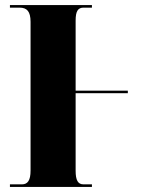

<svg xmlns="http://www.w3.org/2000/svg" viewBox="-20 -734 564 754"><path d="M19 0H341V-10H308C286 -10 277 -26 277 -64V-368H482V-378H277V-653C277 -690 286 -704 308 -704H341V-714H19V-704H57C86 -704 100 -689 100 -648V-64C100 -26 89 -10 66 -10H19Z"/></svg>

Font: Noto Serif Display Condensed Black
Style: Regular
Weight: 900
Width: 3
Designer: Monotype Design Team
Foundry: Monotype Imaging Inc.
Version: Version 2.009